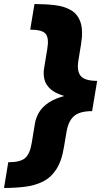

<svg xmlns="http://www.w3.org/2000/svg" viewBox="-52 -786 540 948"><path d="M412.6 -295.9Q326.7 -295.9 275.4 -309.3Q224.1 -322.8 199 -344.7Q173.8 -366.7 167.5 -393.6Q161.1 -420.4 165.5 -447.3L181.6 -545.4Q190.4 -597.7 173.6 -618.7Q156.7 -639.6 97.2 -639.6L118.2 -766.1Q172.9 -766.1 219.2 -760.5Q265.6 -754.9 298.8 -735.6Q332 -716.3 345.7 -675.5Q359.4 -634.8 347.7 -564.5L335.4 -489.7Q326.2 -436 346.2 -411.4Q366.2 -386.7 427.7 -386.7ZM-32.2 142.1 -11.2 15.1Q48.3 15.1 72 -5.6Q95.7 -26.4 104.5 -79.1L120.6 -176.8Q125 -203.6 140.4 -230.5Q155.8 -257.3 188.2 -279.3Q220.7 -301.3 276.6 -314.9Q332.5 -328.6 418 -328.6L402.8 -237.3Q341.3 -237.3 313.2 -212.6Q285.2 -188 276.4 -134.3L263.7 -59.6Q252.4 10.3 225.3 51Q198.2 91.8 158.7 111.1Q119.1 130.4 70.8 136.2Q22.5 142.1 -32.2 142.1ZM402.8 -237.3H250.5L275.4 -387.2L427.7 -386.7Z"/></svg>

Font: Inter 28pt ExtraBold
Style: Italic
Weight: 800
Italic angle: -9.3988°
Designer: Rasmus Andersson
Foundry: rsms
Version: Version 4.001;git-66647c0bb